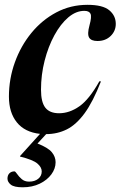

<svg xmlns="http://www.w3.org/2000/svg" viewBox="-20 -544 500 796"><path d="M74 232.5Q38.5 232.5 24.8 221.5Q11 210.5 11 196.5Q11 182.5 19 174.5Q27 166.5 40 166.5Q43.5 166.5 50.8 177.2Q58 188 70 198.5Q82 209 100.5 209Q124 209 138.5 197.2Q153 185.5 153 166.5Q153 149.5 135 134Q117 118.5 63 105V103L146 11Q82.5 4 49.8 -36.8Q17 -77.5 17 -143.5Q17 -217 41.5 -285.2Q66 -353.5 110.2 -407.5Q154.5 -461.5 213.8 -492.8Q273 -524 342.5 -524Q406 -524 433 -501.5Q460 -479 460 -445Q460 -415.5 438.8 -394.8Q417.5 -374 384 -374Q358 -374 349.5 -388.2Q341 -402.5 351 -439Q361 -475 355.2 -487Q349.5 -499 329.5 -499Q295 -499 263 -471.8Q231 -444.5 205.5 -397.8Q180 -351 165 -292.5Q150 -234 150 -172Q150 -120.5 168 -97.5Q186 -74.5 225 -74.5Q268 -74.5 309 -103.2Q350 -132 392 -207L398.5 -206.5Q365.5 -122 330.8 -74.5Q296 -27 256.8 -7.5Q217.5 12 171.5 12Q171.5 12 171.5 12L135.5 51Q179 68 194.8 87Q210.5 106 210.5 128.5Q210.5 155 193 178.8Q175.5 202.5 144.8 217.5Q114 232.5 74 232.5Z"/></svg>

Font: Newsreader 72pt SemiBold
Style: Italic
Weight: 600
Italic angle: -17°
Designer: Hugues Gentile
Foundry: Production Type
Version: Version 1.003; ttfautohint (v1.8.3)